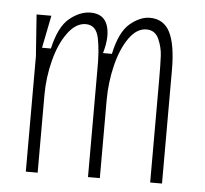

<svg xmlns="http://www.w3.org/2000/svg" viewBox="-45 -599 689 646"><g transform="rotate(5 300.0 -276.0)"><path d="M105 -530 83 -420H113Q130 -495 165 -523.5Q200 -552 236 -552Q280 -552 293 -515Q306 -478 289 -420H319Q335 -495 369 -523.5Q403 -552 436 -552Q483 -552 504 -510.5Q525 -469 525 -383V0H485V-343Q485 -399 483.5 -428Q482 -457 469.5 -484.5Q457 -512 428 -512Q395 -512 369 -475Q343 -438 329 -380.5Q315 -323 315 -263V0H275V-343V-360Q276 -427 267 -469.5Q258 -512 223 -512Q190 -512 162.5 -475Q135 -438 120 -380Q105 -322 105 -263V0H65V-390L55 -530Z"/></g></svg>

Font: Fliege Mono Thin
Style: Regular
Weight: 100
Version: Version 0.020;Glyphs 3.3 (3306)